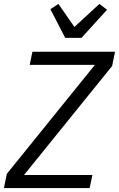

<svg xmlns="http://www.w3.org/2000/svg" viewBox="-33 -963 609 983"><path d="M426 0H-13L2 -73L453 -631H119L133 -698H556L541 -625L90 -67H440ZM301 -769 225 -916 266 -943 348 -825 476 -943 515 -913 384 -769Z"/></svg>

Font: IBM Plex Sans Cond
Style: Italic
Weight: 400
Width: 3
Italic angle: -11°
Designer: Mike Abbink, Paul van der Laan, Pieter van Rosmalen
Foundry: Bold Monday
Version: Version 1.3